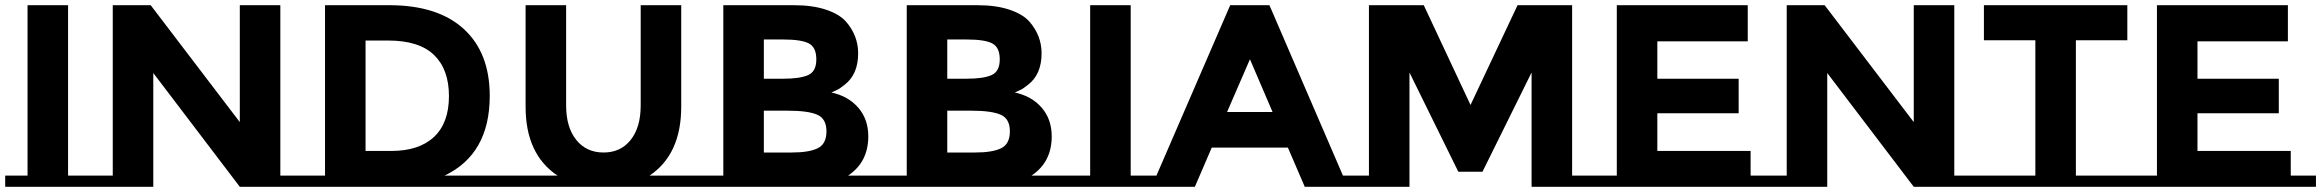

<svg xmlns="http://www.w3.org/2000/svg" viewBox="-20 -719 8934 739"><path d="M328 -43V0H0V-43H86V-699H242V-43Z M414 -43V-699H560L903 -249V-699H1059V-43H1156V0H903L570 -438V0H317V-43Z M1927 -43V0H1134V-43H1231V-699H1478Q1665 -699 1765 -607.5Q1865 -516 1865 -350Q1865 -126 1691 -43ZM1474 -563H1387V-138H1486Q1593 -138 1650.5 -192Q1708 -246 1708 -349Q1708 -452 1650.5 -507.5Q1593 -563 1474 -563Z M2678 -43V0H1927V-43H2126Q2003 -125 2003 -308V-699H2159V-313Q2159 -229 2198 -180.5Q2237 -132 2303 -132Q2369 -132 2407.5 -180.5Q2446 -229 2446 -313V-699H2602V-308Q2602 -125 2480 -43Z M3384 -43V0H2667V-43H2764V-699H3036Q3107 -699 3158.5 -682Q3210 -665 3236 -636Q3283 -582 3283 -514Q3283 -432 3230 -392Q3212 -378 3205 -374.5Q3198 -371 3180 -363Q3245 -349 3283.5 -304.5Q3322 -260 3322 -194Q3322 -95 3244 -43ZM2920 -132H3027Q3094 -132 3127.5 -148.5Q3161 -165 3161 -213.5Q3161 -262 3125.5 -277.5Q3090 -293 3012 -293H2920ZM2920 -416H2994Q3059 -416 3090.5 -430Q3122 -444 3122 -490.5Q3122 -537 3093 -552Q3064 -567 2995 -567H2920Z M4090 -43V0H3373V-43H3470V-699H3742Q3813 -699 3864.5 -682Q3916 -665 3942 -636Q3989 -582 3989 -514Q3989 -432 3936 -392Q3918 -378 3911 -374.5Q3904 -371 3886 -363Q3951 -349 3989.5 -304.5Q4028 -260 4028 -194Q4028 -95 3950 -43ZM3626 -132H3733Q3800 -132 3833.5 -148.5Q3867 -165 3867 -213.5Q3867 -262 3831.5 -277.5Q3796 -293 3718 -293H3626ZM3626 -416H3700Q3765 -416 3796.5 -430Q3828 -444 3828 -490.5Q3828 -537 3799 -552Q3770 -567 3701 -567H3626Z M4418 -43V0H4090V-43H4176V-699H4332V-43Z M5265 -43V0H5002L4937 -151H4644L4579 0H4316V-43H4431L4715 -699H4866L5149 -43ZM4791 -491 4703 -288H4878Z M5875 -440 5686 -58H5593L5405 -440V0H5152V-43H5249V-699H5460L5640 -315L5821 -699H6031V-43H6128V0H5875Z M6203 -43V-699H6707V-560H6359V-416H6672V-283H6359V-138H6718V-43H6815V0H6106V-43Z M6857 -43V-699H7003L7346 -249V-699H7502V-43H7599V0H7346L7013 -438V0H6760V-43Z M8196 -43V0H7588V-43H7814V-564H7616V-699H8168V-564H7970V-43Z M8282 -43V-699H8786V-560H8438V-416H8751V-283H8438V-138H8797V-43H8894V0H8185V-43Z"/></svg>

Font: Montserrat Subrayada
Style: Bold
Weight: 700
Version: Version 2.001